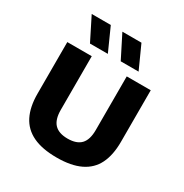

<svg xmlns="http://www.w3.org/2000/svg" viewBox="-185 -947 1050 1098"><g transform="rotate(30 340.0 -398.0)"><path d="M341.5 7.5Q245.5 7.5 184.2 -21.8Q123 -51 93.8 -109.2Q64.5 -167.5 64.5 -254V-595H226V-240.5Q226 -177 254.5 -147.2Q283 -117.5 341.5 -117.5Q400.5 -117.5 428.8 -147.2Q457 -177 457 -240.5V-595H615.5V-254Q615.5 -167.5 586.8 -109.2Q558 -51 497.2 -21.8Q436.5 7.5 341.5 7.5ZM384 -652.5 307.5 -804H433.5L502 -652.5ZM181 -652.5 105 -804H231L299 -652.5Z"/></g></svg>

Font: Encode Sans SC
Style: Bold
Weight: 700
Version: Version 3.002